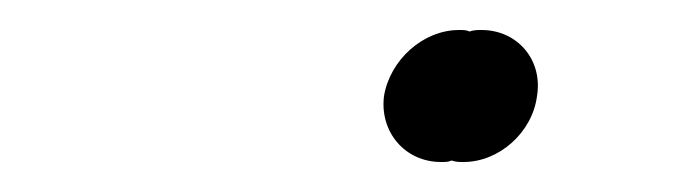

<svg xmlns="http://www.w3.org/2000/svg" viewBox="-20 -748 457 128"><path d="M274 -640C277 -640 279 -640 281 -641C284 -640 286 -640 289 -640C313 -640 335 -660 338 -684C342 -708 325 -728 301 -728C298 -728 296 -728 293 -727C291 -728 289 -728 286 -728C262 -728 240 -708 236 -684C233 -660 250 -640 274 -640Z"/></svg>

Font: Mluvka Light
Style: Italic
Weight: 300
Italic angle: -8°
Designer: Modified by Jiří Krblich, Original typeface by Gumpita Rahayu
Foundry: Gumpita Rahayu & Jiří Krblich
Version: Version 2.000;Glyphs 3.1.1 (3134)